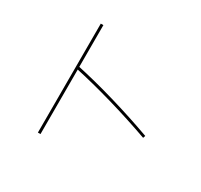

<svg xmlns="http://www.w3.org/2000/svg" viewBox="-170 -1001 1341 1282"><g transform="rotate(30 500.0 -360.0)"><path d="M887 -261Q730 -317 571 -363Q412 -409 269 -440L273 -460Q417 -429 577.5 -382Q738 -335 893 -279ZM261 60V-780H281V60Z"/></g></svg>

Font: M PLUS 1 Thin
Style: Regular
Weight: 100
Designer: Coji Morishita
Foundry: UNDERFOREST DESIGN
Version: Version 1.001